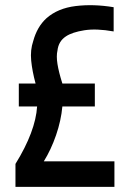

<svg xmlns="http://www.w3.org/2000/svg" viewBox="-20 -725 510 745"><path d="M40 0V-89Q79 -152 100 -208Q121 -264 124 -312H53V-401H118Q105 -449 101 -490Q97 -531 109 -566Q124 -621 160 -654Q204 -693 273.5 -701.5Q343 -710 421 -697V-603Q354 -615 307 -607.5Q260 -600 236 -584Q207 -565 203 -529Q198 -508 203 -476.5Q208 -445 222 -401H348V-312H222Q217 -257 197.5 -200.5Q178 -144 150 -99H424V0Z"/></svg>

Font: Kulim Park SemiBold
Style: Regular
Weight: 600
Designer: Noponies / Dale Sattler
Foundry: Noponies
Version: Version 1.000; ttfautohint (v1.8.3)